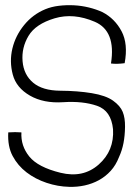

<svg xmlns="http://www.w3.org/2000/svg" viewBox="-20 -719 525 744"><path d="M377 -672Q353 -683 324.5 -690Q296 -697 266.5 -698.5Q237 -700 208 -696.5Q179 -693 155 -683Q107 -663 73.5 -622Q40 -581 28 -531Q16 -481 29.5 -430Q43 -379 96 -348.5Q149 -318 225 -323Q301 -328 356 -309Q411 -290 418 -218Q423 -135 362.5 -81.5Q302 -28 214.5 -49.5Q127 -71 93.5 -112.5Q60 -154 63 -206Q40 -208 12 -206Q9 -152 29 -114.5Q49 -77 83 -51Q117 -25 160.5 -10.5Q204 4 248 5Q279 6 308.5 -0.5Q338 -7 363.5 -21Q389 -35 409 -57Q429 -79 441 -110Q453 -136 458.5 -164.5Q464 -193 464.5 -227.5Q465 -262 455.5 -285.5Q446 -309 418 -329Q390 -349 335.5 -358Q281 -367 213 -367.5Q145 -368 108.5 -398.5Q72 -429 67.5 -481.5Q63 -534 90.5 -580Q118 -626 191.5 -648Q265 -670 347.5 -634.5Q430 -599 410 -473Q431 -470 462 -474H463Q477 -549 451 -598Q425 -647 377 -672Z"/></svg>

Font: Londrina Solid Thin
Style: Regular
Weight: 250
Designer: Marcelo Magalhaes
Foundry: Marcelo Magalhães
Version: Version 1.002